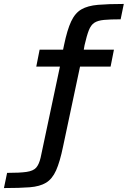

<svg xmlns="http://www.w3.org/2000/svg" viewBox="-171 -762 648 974"><path d="M-151 192 -135 115Q-70 115 -36 110Q-2 105 12.5 88.5Q27 72 35 38L133 -424H13L30 -510H149L154 -534Q170 -611 190 -653.5Q210 -696 242 -714.5Q274 -733 326 -737.5Q378 -742 457 -742L441 -664Q388 -664 356.5 -661Q325 -658 307.5 -646.5Q290 -635 279.5 -608Q269 -581 258 -533L254 -510H407L390 -424H235L149 -19Q133 59 113.5 102.5Q94 146 62.5 165Q31 184 -20 188Q-71 192 -151 192Z"/></svg>

Font: Saira Expanded Medium
Style: Regular
Weight: 500
Width: 7
Designer: Hector Gatti with collaboration of the Omnibus-Type team
Foundry: Omnibus-Type
Version: Version 1.100; ttfautohint (v1.8.3)